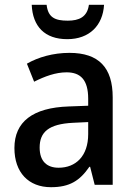

<svg xmlns="http://www.w3.org/2000/svg" viewBox="-20 -769 560 799"><path d="M413 -749H350C343 -698 309 -683 262 -683C209 -683 180 -696 174 -749H112C116 -659 166 -606 260 -606C352 -606 408 -663 413 -749ZM269 -549C201 -549 139 -531 92 -504L122 -429C166 -451 211 -468 257 -468C315 -468 347 -437 347 -358V-329L266 -326C116 -321 40 -262 40 -153C40 -51 99 10 192 10C270 10 312 -17 352 -75H355L374 0H449V-364C449 -488 391 -549 269 -549ZM284 -258 347 -261V-211C347 -119 295 -71 224 -71C176 -71 145 -97 145 -155C145 -219 182 -253 284 -258Z"/></svg>

Font: Noto Sans Devanagari SemiCondensed Medium
Style: Regular
Weight: 500
Width: 4
Designer: Jelle Bosma - Monotype Design Team
Foundry: Monotype Imaging Inc.
Version: Version 2.004